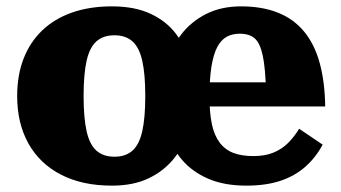

<svg xmlns="http://www.w3.org/2000/svg" viewBox="-20 -572 1074 604"><path d="M639 -268Q639 -217 646.5 -181.5Q654 -146 671 -123.5Q688 -101 714 -91Q740 -81 777 -81Q814 -81 840.5 -92Q867 -103 886.5 -122.5Q906 -142 921 -167L995 -117Q973 -76 940 -47Q907 -18 861.5 -3Q816 12 755 12Q685 12 634.5 -10Q584 -32 551.5 -70.5Q519 -109 503.5 -160Q488 -211 488 -267Q488 -321 503.5 -372Q519 -423 550 -463.5Q581 -504 628.5 -528Q676 -552 738 -552Q804 -552 853.5 -532.5Q903 -513 936 -473.5Q969 -434 985.5 -374.5Q1002 -315 1003 -237H545L544 -313H838L817 -282Q815 -358 806.5 -397.5Q798 -437 781 -451.5Q764 -466 734 -466Q711 -466 693.5 -456.5Q676 -447 664 -425Q652 -403 645.5 -364.5Q639 -326 639 -268ZM590 -270Q590 -216 575 -165.5Q560 -115 528.5 -75Q497 -35 448.5 -11.5Q400 12 332 12Q239 12 172 -22.5Q105 -57 69.5 -120.5Q34 -184 34 -270Q34 -335 54 -387Q74 -439 112.5 -476Q151 -513 206.5 -532.5Q262 -552 332 -552Q404 -552 454 -528.5Q504 -505 534 -465Q564 -425 577 -374.5Q590 -324 590 -270ZM243 -270Q243 -201 252.5 -159Q262 -117 283.5 -98Q305 -79 340 -79Q375 -79 396.5 -98Q418 -117 427.5 -159Q437 -201 437 -270Q437 -339 427.5 -381Q418 -423 396.5 -442Q375 -461 340 -461Q305 -461 283.5 -442Q262 -423 252.5 -381Q243 -339 243 -270Z"/></svg>

Font: Roboto Serif 20pt ExtraBold
Style: Regular
Weight: 800
Version: Version 1.008